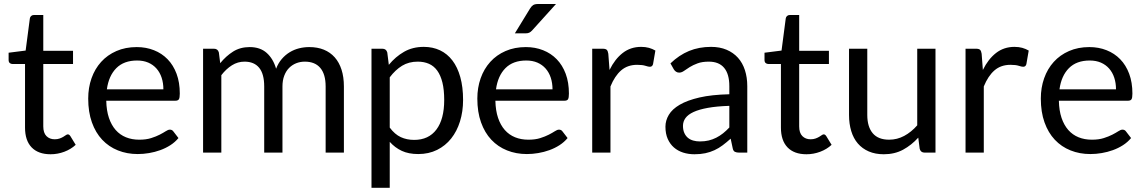

<svg xmlns="http://www.w3.org/2000/svg" viewBox="-20 -744 5581 936"><path d="M226.5 8Q166.5 8 134.2 -25.5Q102 -59 102 -122V-432H41Q33 -432 27.5 -436.8Q22 -441.5 22 -451.5V-487L105 -497.5L125.5 -654Q126.5 -661.5 132 -666.2Q137.5 -671 146 -671H191V-496.5H336V-432H191V-128Q191 -96 206.5 -80.5Q222 -65 246.5 -65Q260.5 -65 270.8 -68.8Q281 -72.5 288.5 -77Q296 -81.5 301.2 -85.2Q306.5 -89 310.5 -89Q317.5 -89 323 -80.5L349 -38Q326 -16.5 293.5 -4.2Q261 8 226.5 8Z M646.5 -514.5Q692 -514.5 730.5 -499.2Q769 -484 797 -455.2Q825 -426.5 840.8 -384.2Q856.5 -342 856.5 -288Q856.5 -267 852 -260Q847.5 -253 835 -253H498Q499 -205 511 -169.5Q523 -134 544 -110.2Q565 -86.5 594 -74.8Q623 -63 659 -63Q692.5 -63 716.8 -70.8Q741 -78.5 758.5 -87.5Q776 -96.5 787.8 -104.2Q799.5 -112 808 -112Q819 -112 825 -103.5L850 -71Q833.5 -51 810.5 -36.2Q787.5 -21.5 761.2 -12Q735 -2.5 707 2.2Q679 7 651.5 7Q599 7 554.8 -10.8Q510.5 -28.5 478.2 -62.8Q446 -97 428 -147.5Q410 -198 410 -263.5Q410 -316.5 426.2 -362.5Q442.5 -408.5 473 -442.2Q503.5 -476 547.5 -495.2Q591.5 -514.5 646.5 -514.5ZM648.5 -449Q584 -449 547 -411.8Q510 -374.5 501 -308.5H776.5Q776.5 -339.5 768 -365.2Q759.5 -391 743 -409.8Q726.5 -428.5 702.8 -438.8Q679 -449 648.5 -449Z M970 0V-506.5H1023Q1042 -506.5 1047 -488L1053.5 -436Q1081.5 -470.5 1116.2 -492.5Q1151 -514.5 1197 -514.5Q1248.5 -514.5 1280.2 -486Q1312 -457.5 1326 -409Q1336.5 -436.5 1353.8 -456.5Q1371 -476.5 1392.5 -489.5Q1414 -502.5 1438.2 -508.5Q1462.5 -514.5 1487.5 -514.5Q1527.5 -514.5 1558.8 -501.8Q1590 -489 1611.8 -464.5Q1633.5 -440 1645 -404.2Q1656.5 -368.5 1656.5 -322.5V0H1567.5V-322.5Q1567.5 -382 1541.5 -412.8Q1515.5 -443.5 1466 -443.5Q1444 -443.5 1424.2 -435.8Q1404.5 -428 1389.5 -413Q1374.5 -398 1365.8 -375.2Q1357 -352.5 1357 -322.5V0H1268V-322.5Q1268 -383.5 1243.5 -413.5Q1219 -443.5 1172 -443.5Q1139 -443.5 1110.8 -425.8Q1082.5 -408 1059 -377.5V0Z M1791 171.5V-506.5H1844Q1863 -506.5 1868 -488L1875.5 -428Q1908 -467.5 1949.8 -491.5Q1991.5 -515.5 2046 -515.5Q2089.5 -515.5 2125 -498.8Q2160.5 -482 2185.5 -449.2Q2210.5 -416.5 2224 -368Q2237.5 -319.5 2237.5 -256.5Q2237.5 -200.5 2222.5 -152.2Q2207.5 -104 2179.5 -68.8Q2151.5 -33.5 2110.8 -13.2Q2070 7 2019 7Q1972 7 1938.8 -8.5Q1905.5 -24 1880 -52.5V171.5ZM2016.5 -443.5Q1973 -443.5 1940.2 -423.5Q1907.5 -403.5 1880 -367V-122Q1904.5 -89 1933.8 -75.5Q1963 -62 1999 -62Q2069.5 -62 2107.5 -112.5Q2145.5 -163 2145.5 -256.5Q2145.5 -306 2136.8 -341.5Q2128 -377 2111.5 -399.8Q2095 -422.5 2071 -433Q2047 -443.5 2016.5 -443.5Z M2543.5 -514.5Q2589 -514.5 2627.5 -499.2Q2666 -484 2694 -455.2Q2722 -426.5 2737.8 -384.2Q2753.5 -342 2753.5 -288Q2753.5 -267 2749 -260Q2744.5 -253 2732 -253H2395Q2396 -205 2408 -169.5Q2420 -134 2441 -110.2Q2462 -86.5 2491 -74.8Q2520 -63 2556 -63Q2589.5 -63 2613.8 -70.8Q2638 -78.5 2655.5 -87.5Q2673 -96.5 2684.8 -104.2Q2696.5 -112 2705 -112Q2716 -112 2722 -103.5L2747 -71Q2730.5 -51 2707.5 -36.2Q2684.5 -21.5 2658.2 -12Q2632 -2.5 2604 2.2Q2576 7 2548.5 7Q2496 7 2451.8 -10.8Q2407.5 -28.5 2375.2 -62.8Q2343 -97 2325 -147.5Q2307 -198 2307 -263.5Q2307 -316.5 2323.2 -362.5Q2339.5 -408.5 2370 -442.2Q2400.5 -476 2444.5 -495.2Q2488.5 -514.5 2543.5 -514.5ZM2545.5 -449Q2481 -449 2444 -411.8Q2407 -374.5 2398 -308.5H2673.5Q2673.5 -339.5 2665 -365.2Q2656.5 -391 2640 -409.8Q2623.5 -428.5 2599.8 -438.8Q2576 -449 2545.5 -449ZM2690.5 -724.5 2574 -595.5Q2567 -588 2560.2 -584.8Q2553.5 -581.5 2543 -581.5H2490L2564 -702.5Q2571 -714 2579.2 -719.2Q2587.5 -724.5 2603.5 -724.5Z M2867 0V-506.5H2918Q2932.5 -506.5 2938 -501Q2943.5 -495.5 2945.5 -482L2951.5 -403Q2977.5 -456 3015.8 -485.8Q3054 -515.5 3105.5 -515.5Q3126.5 -515.5 3143.5 -510.8Q3160.5 -506 3175 -497.5L3163.5 -431Q3160 -418.5 3148 -418.5Q3141 -418.5 3126.5 -423.2Q3112 -428 3086 -428Q3039.5 -428 3008.2 -401Q2977 -374 2956 -322.5V0Z M3623 0H3583.5Q3570.5 0 3562.5 -4Q3554.5 -8 3552 -21L3542 -68Q3522 -50 3503 -35.8Q3484 -21.5 3463 -11.8Q3442 -2 3418.2 3Q3394.5 8 3365.5 8Q3336 8 3310.2 -0.2Q3284.5 -8.5 3265.5 -25Q3246.5 -41.5 3235.2 -66.8Q3224 -92 3224 -126.5Q3224 -156.5 3240.5 -184.2Q3257 -212 3293.8 -233.5Q3330.5 -255 3390 -268.8Q3449.5 -282.5 3535.5 -284.5V-324Q3535.5 -383 3510.2 -413.2Q3485 -443.5 3435.5 -443.5Q3403 -443.5 3380.8 -435.2Q3358.5 -427 3342.2 -416.8Q3326 -406.5 3314.2 -398.2Q3302.5 -390 3291 -390Q3282 -390 3275.2 -394.8Q3268.5 -399.5 3264.5 -406.5L3248.5 -435Q3290.5 -475.5 3339 -495.5Q3387.5 -515.5 3446.5 -515.5Q3489 -515.5 3522 -501.5Q3555 -487.5 3577.5 -462.5Q3600 -437.5 3611.5 -402Q3623 -366.5 3623 -324ZM3392 -54.5Q3415.5 -54.5 3435 -59.2Q3454.5 -64 3471.8 -72.8Q3489 -81.5 3504.8 -94Q3520.5 -106.5 3535.5 -122.5V-228Q3474 -226 3431 -218.2Q3388 -210.5 3361 -198Q3334 -185.5 3321.8 -168.5Q3309.5 -151.5 3309.5 -130.5Q3309.5 -110.5 3316 -96Q3322.5 -81.5 3333.5 -72.2Q3344.5 -63 3359.5 -58.8Q3374.5 -54.5 3392 -54.5Z M3911.5 8Q3851.5 8 3819.2 -25.5Q3787 -59 3787 -122V-432H3726Q3718 -432 3712.5 -436.8Q3707 -441.5 3707 -451.5V-487L3790 -497.5L3810.5 -654Q3811.5 -661.5 3817 -666.2Q3822.5 -671 3831 -671H3876V-496.5H4021V-432H3876V-128Q3876 -96 3891.5 -80.5Q3907 -65 3931.5 -65Q3945.5 -65 3955.8 -68.8Q3966 -72.5 3973.5 -77Q3981 -81.5 3986.2 -85.2Q3991.5 -89 3995.5 -89Q4002.5 -89 4008 -80.5L4034 -38Q4011 -16.5 3978.5 -4.2Q3946 8 3911.5 8Z M4208 -506.5V-183.5Q4208 -126 4234.5 -94.5Q4261 -63 4314.5 -63Q4353.5 -63 4388 -81.5Q4422.5 -100 4451.5 -133V-506.5H4540.5V0H4487.5Q4468.5 0 4463.5 -18.5L4456.5 -73Q4423.5 -36.5 4382.5 -14.2Q4341.5 8 4288.5 8Q4247 8 4215.2 -5.8Q4183.5 -19.5 4162 -44.5Q4140.5 -69.5 4129.8 -105Q4119 -140.5 4119 -183.5V-506.5Z M4687 0V-506.5H4738Q4752.5 -506.5 4758 -501Q4763.5 -495.5 4765.5 -482L4771.5 -403Q4797.5 -456 4835.8 -485.8Q4874 -515.5 4925.5 -515.5Q4946.5 -515.5 4963.5 -510.8Q4980.5 -506 4995 -497.5L4983.5 -431Q4980 -418.5 4968 -418.5Q4961 -418.5 4946.5 -423.2Q4932 -428 4906 -428Q4859.5 -428 4828.2 -401Q4797 -374 4776 -322.5V0Z M5290.5 -514.5Q5336 -514.5 5374.5 -499.2Q5413 -484 5441 -455.2Q5469 -426.5 5484.8 -384.2Q5500.5 -342 5500.5 -288Q5500.5 -267 5496 -260Q5491.5 -253 5479 -253H5142Q5143 -205 5155 -169.5Q5167 -134 5188 -110.2Q5209 -86.5 5238 -74.8Q5267 -63 5303 -63Q5336.5 -63 5360.8 -70.8Q5385 -78.5 5402.5 -87.5Q5420 -96.5 5431.8 -104.2Q5443.5 -112 5452 -112Q5463 -112 5469 -103.5L5494 -71Q5477.5 -51 5454.5 -36.2Q5431.5 -21.5 5405.2 -12Q5379 -2.5 5351 2.2Q5323 7 5295.5 7Q5243 7 5198.8 -10.8Q5154.5 -28.5 5122.2 -62.8Q5090 -97 5072 -147.5Q5054 -198 5054 -263.5Q5054 -316.5 5070.2 -362.5Q5086.5 -408.5 5117 -442.2Q5147.5 -476 5191.5 -495.2Q5235.5 -514.5 5290.5 -514.5ZM5292.5 -449Q5228 -449 5191 -411.8Q5154 -374.5 5145 -308.5H5420.5Q5420.5 -339.5 5412 -365.2Q5403.5 -391 5387 -409.8Q5370.5 -428.5 5346.8 -438.8Q5323 -449 5292.5 -449Z"/></svg>

Font: LatoHex
Style: Regular
Weight: 400
Designer: Lukasz Dziedzic
Foundry: tyPoland Lukasz Dziedzic
Version: Version 1.104; Western+Polish opensource